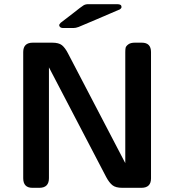

<svg xmlns="http://www.w3.org/2000/svg" viewBox="-20 -898 834 918"><path d="M91 -46V-649Q91 -694 137 -694H229Q261 -694 276 -682Q291 -670 305 -643L579 -118V-648Q579 -661 580.5 -669Q582 -677 593 -685.5Q604 -694 625 -694H658Q702 -694 702 -649V-45Q702 0 656 0H565Q533 0 517.5 -12.5Q502 -25 488 -51L214 -576V-46Q214 0 168 0H135Q91 0 91 -46ZM263 -777Q263 -782 270 -789Q293 -807 326 -832Q370 -867 379.5 -872.5Q389 -878 401 -878H541Q561 -878 561 -865Q561 -862 559.5 -859.5Q558 -857 556 -855.5Q554 -854 551 -852L548 -851Q500 -830 436 -803Q369 -774 355.5 -769Q342 -764 331 -764H280Q265 -765 263 -777Z"/></svg>

Font: CMU Sans Serif
Style: Bold
Weight: 700
Version: Version 0.7.0